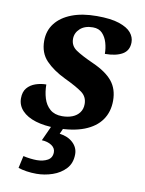

<svg xmlns="http://www.w3.org/2000/svg" viewBox="-88 -608 689 910"><g transform="rotate(10 257.0 -153.0)"><path d="M206 10Q149 10 106.5 -3Q64 -16 40.5 -41Q17 -66 17 -100Q17 -131 32.5 -149.5Q48 -168 73 -176.5Q98 -185 124 -185Q124 -150 133.5 -119Q143 -88 165 -69Q187 -50 223 -50Q251 -50 272.5 -58.5Q294 -67 306.5 -84Q319 -101 319 -125Q319 -160 292 -180Q265 -200 206 -228Q148 -256 113 -292.5Q78 -329 78 -387Q78 -436 105.5 -471.5Q133 -507 183.5 -526.5Q234 -546 304 -546Q372 -546 412 -532.5Q452 -519 469.5 -498Q487 -477 487 -452Q487 -412 456 -394Q425 -376 372 -376Q372 -403 364.5 -429Q357 -455 340.5 -472.5Q324 -490 295 -490Q256 -490 233.5 -469.5Q211 -449 211 -420Q211 -387 238.5 -368Q266 -349 324 -323Q389 -294 419 -257Q449 -220 449 -164Q449 -110 421.5 -71Q394 -32 340 -11Q286 10 206 10ZM151 240Q126 240 103 236.5Q80 233 63 227L76 168Q93 172 110.5 174Q128 176 141 176Q172 176 193.5 164Q215 152 215 125Q215 105 196 92.5Q177 80 149 79L189 -9H246L227 34Q267 39 291.5 62Q316 85 316 117Q316 160 291 187Q266 214 228 227Q190 240 151 240Z"/></g></svg>

Font: Noto Serif
Style: Italic
Weight: 400
Italic angle: -12°
Designer: Monotype Design Team
Foundry: Monotype Imaging Inc.
Version: Version 2.013